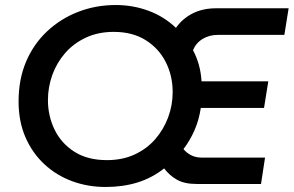

<svg xmlns="http://www.w3.org/2000/svg" viewBox="-20 -733 1170 765"><path d="M401 12Q330 12 267.5 -11Q205 -34 157 -78.5Q109 -123 81.5 -186Q54 -249 54 -329Q54 -417 84 -487.5Q114 -558 168 -608.5Q222 -659 292 -686Q362 -713 441 -713Q510 -713 572 -690Q634 -667 681 -622Q707 -659 747.5 -679.5Q788 -700 841 -700H1130L1113 -594H848Q814 -594 787.5 -578Q761 -562 749 -533Q764 -505 772.5 -474Q781 -443 783 -409H1049L1032 -303H780Q773 -255 755 -214Q737 -173 711 -139Q723 -124 741.5 -114.5Q760 -105 785 -105H1036L1020 0H763Q715 0 685 -17Q655 -34 634 -62Q586 -24 528 -6Q470 12 401 12ZM406 -95Q468 -95 516.5 -117.5Q565 -140 598.5 -178.5Q632 -217 650 -265.5Q668 -314 668 -366Q668 -431 640.5 -485.5Q613 -540 560.5 -573Q508 -606 433 -606Q371 -606 322 -583Q273 -560 239.5 -521.5Q206 -483 188.5 -434.5Q171 -386 171 -334Q171 -272 197 -217.5Q223 -163 275.5 -129Q328 -95 406 -95Z"/></svg>

Font: MuseoModerno Thin Medium
Style: Italic
Weight: 500
Italic angle: -9°
Version: Version 1.003